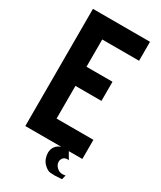

<svg xmlns="http://www.w3.org/2000/svg" viewBox="-198 -717 771 921"><g transform="rotate(30 187.0 -257.0)"><path d="M273 135Q264 135 247.5 134Q231 133 211 113Q200 102 194.5 86.5Q189 71 189 57Q189 35 201 20Q211 7 230 0H31V-649H347V-544H143V-393H287V-287H143V-106H347V0H272L294 38L289 37H285Q272 37 263 46Q255 57 255 67Q255 84 268 97Q282 111 300 111Q304 111 308 110.5Q312 110 317 109L311 133Z"/></g></svg>

Font: New Amsterdam
Style: Regular
Weight: 400
Designer: Vladimir Nikolic
Foundry: Vladimir Nikolic
Version: Version 1.000; ttfautohint (v1.8.4.7-5d5b)